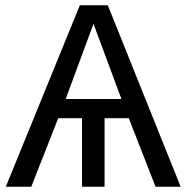

<svg xmlns="http://www.w3.org/2000/svg" viewBox="-20 -708 708 728"><path d="M291 -259.8H200.7L98.6 0H2L282.7 -688H388.7L665 0H569.8L468.3 -259.8H376.5V0H291ZM334.5 -617.7 229 -332.5H440.4Z"/></svg>

Font: Arimo Nerd Font
Style: Regular
Weight: 400
Designer: Steve Matteson
Foundry: Monotype Imaging Inc.
Version: Version 1.33;Nerd Fonts 3.2.1